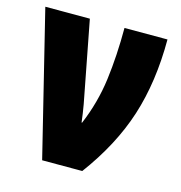

<svg xmlns="http://www.w3.org/2000/svg" viewBox="-88 -633 673 712"><g transform="rotate(15 249.0 -276.5)"><path d="M136 0H290Q385 -128 427 -259Q469 -390 469 -553H304Q304 -446 292 -353.5Q280 -261 243 -173H241Q239 -190 236.5 -207Q234 -224 231 -241L171 -553H0Z"/></g></svg>

Font: Noto Sans Display Condensed Black
Style: Regular
Weight: 900
Width: 3
Designer: Monotype Design team
Foundry: Monotype Imaging Inc.
Version: 1.000